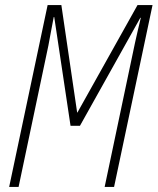

<svg xmlns="http://www.w3.org/2000/svg" viewBox="-20 -734 619 754"><path d="M16 0 167 -714H221L283 -292H284L520 -714H579L428 0H391L510 -565Q516 -593 521.5 -616Q527 -639 533 -664H531L294 -240H257L193 -667H191Q185 -637 180.5 -611.5Q176 -586 170 -555L53 0Z"/></svg>

Font: Noto Sans Condensed ExtraLight
Style: Italic
Weight: 200
Width: 3
Italic angle: -12°
Designer: Monotype Design Team
Foundry: Monotype Imaging Inc.
Version: Version 2.013; ttfautohint (v1.8.4.7-5d5b)